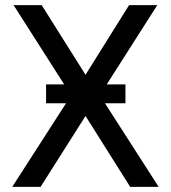

<svg xmlns="http://www.w3.org/2000/svg" viewBox="-20 -731 667 751"><path d="M470.7 -400.9H397.5L595.2 -710.9H484.9L314.5 -438.5L143.1 -710.9H33.2L231 -400.9H160.2V-327.1H238.3L27.8 0H138.7L314.5 -277.3L489.3 0H600.6L390.6 -327.1H470.7Z"/></svg>

Font: Roboto
Style: Regular
Weight: 400
Designer: Google
Version: Version 2.137; 2017